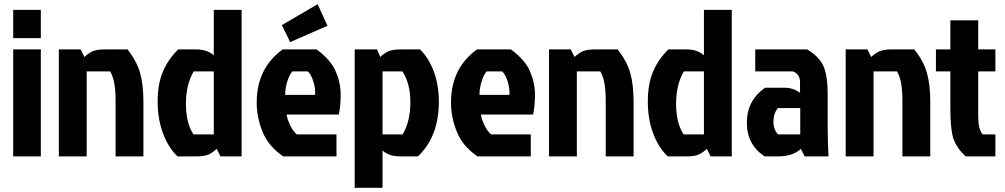

<svg xmlns="http://www.w3.org/2000/svg" viewBox="-20 -747 4798 917"><path d="M43 0V-511H175V0ZM43 -700H175V-565H43Z M483 -511H589Q633 -455 649 -399Q665 -343 665 -259V0H532V-269Q532 -364 506 -406H394V0H261V-511H365L383 -475Q405 -495 424.5 -503Q444 -511 483 -511Z M1134 0H1033L1015 -36Q993 -16 973.5 -8Q954 0 915 0H828Q784 -42 758.5 -110Q733 -178 733 -262.5Q733 -347 758.5 -406Q784 -465 831 -511H917Q970 -511 1001 -483V-700H1134ZM1001 -406H905Q868 -343 868 -251.5Q868 -160 904 -105H1001Z M1451 -406H1376Q1361 -388 1351.5 -356Q1342 -324 1342 -294H1485Q1487 -324 1477 -356.5Q1467 -389 1451 -406ZM1587 -105V0H1333Q1263 -47 1234.5 -116.5Q1206 -186 1206 -257Q1206 -421 1330 -511H1492Q1559 -462 1583 -407Q1607 -352 1607 -296Q1607 -240 1598 -200H1349Q1352 -177 1366.5 -147.5Q1381 -118 1398 -105ZM1326 -627 1497 -727 1544 -624 1366 -546Z M1674 -511H1781L1796 -475Q1818 -495 1837.5 -503Q1857 -511 1896 -511H1986Q2028 -470 2052 -405Q2076 -340 2076 -262Q2076 -95 1976 0H1891Q1838 0 1807 -28V150H1674ZM1807 -105H1903Q1940 -168 1940 -258Q1940 -348 1902 -406H1807Z M2379 -406H2304Q2289 -388 2279.5 -356Q2270 -324 2270 -294H2413Q2415 -324 2405 -356.5Q2395 -389 2379 -406ZM2515 -105V0H2261Q2191 -47 2162.5 -116.5Q2134 -186 2134 -257Q2134 -421 2258 -511H2420Q2487 -462 2511 -407Q2535 -352 2535 -296Q2535 -240 2526 -200H2277Q2280 -177 2294.5 -147.5Q2309 -118 2326 -105Z M2824 -511H2930Q2974 -455 2990 -399Q3006 -343 3006 -259V0H2873V-269Q2873 -364 2847 -406H2735V0H2602V-511H2706L2724 -475Q2746 -495 2765.5 -503Q2785 -511 2824 -511Z M3475 0H3374L3356 -36Q3334 -16 3314.5 -8Q3295 0 3256 0H3169Q3125 -42 3099.5 -110Q3074 -178 3074 -262.5Q3074 -347 3099.5 -406Q3125 -465 3172 -511H3258Q3311 -511 3342 -483V-700H3475ZM3342 -406H3246Q3209 -343 3209 -251.5Q3209 -160 3245 -105H3342Z M3802 -231H3695Q3674 -205 3674 -166Q3674 -127 3696 -105H3802ZM3587 -511H3835Q3895 -475 3914 -428.5Q3933 -382 3933 -302V-152Q3933 -69 3937 0H3823L3805 -36Q3766 0 3695 0H3632Q3547 -56 3547 -161.5Q3547 -267 3634 -328H3728Q3767 -328 3801 -304V-354Q3801 -393 3767 -406H3587Z M4241 -511H4347Q4391 -455 4407 -399Q4423 -343 4423 -259V0H4290V-269Q4290 -364 4264 -406H4152V0H4019V-511H4123L4141 -475Q4163 -495 4182.5 -503Q4202 -511 4241 -511Z M4519 -223V-406H4450V-511H4519V-650H4652V-511H4734V-406H4652V-191Q4652 -130 4673 -105H4734V0H4592Q4539 -49 4528 -106Q4519 -154 4519 -223Z"/></svg>

Font: Jockey One
Style: Regular
Weight: 400
Designer: TypeTogether
Foundry: TypeTogether
Version: Version 1.002